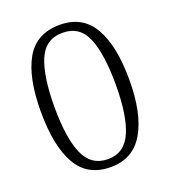

<svg xmlns="http://www.w3.org/2000/svg" viewBox="-134 -823 828 932"><g transform="rotate(-20 279.5 -357.0)"><path d="M280 10Q160 10 105.5 -85.5Q51 -181 51 -359Q51 -533 105 -628.5Q159 -724 281 -724Q398 -724 453 -629Q508 -534 508 -358Q508 -184 451.5 -87Q395 10 280 10ZM280 -31Q365 -31 401.5 -115Q438 -199 438 -358Q438 -516 403.5 -599.5Q369 -683 281 -683Q191 -683 156 -598.5Q121 -514 121 -358Q121 -196 157.5 -113.5Q194 -31 280 -31Z"/></g></svg>

Font: Noto Serif Tamil Light
Style: Regular
Weight: 300
Designer: Indian Type Foundry, Tom Grace, and the Monotype Design Team
Foundry: Monotype Imaging Inc.
Version: Version 2.004; ttfautohint (v1.8.4.7-5d5b)